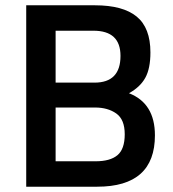

<svg xmlns="http://www.w3.org/2000/svg" viewBox="-20 -705 652 725"><path d="M79 -685H339Q444 -685 496 -642.5Q548 -600 548 -507Q548 -446 528.5 -411Q509 -376 467 -353Q565 -315 565 -194Q565 0 347 0H79ZM339 -299H190V-96H341Q396 -96 423.5 -119Q451 -142 451 -198Q451 -254 419 -276.5Q387 -299 339 -299ZM333 -589H190V-393H337Q435 -393 435 -494Q435 -589 333 -589Z"/></svg>

Font: TitilliumWeb-SemiBold
Style: SemiBold
Weight: 600
Version: Version 1.001;PS 57.000;hotconv 1.0.70;makeotf.lib2.5.55311